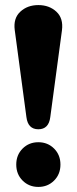

<svg xmlns="http://www.w3.org/2000/svg" viewBox="-20 -730 302 756"><path d="M131 -221Q90 -221 84 -269L38 -612Q32 -658 60 -684Q88 -710 131 -710Q174 -710 202 -684Q230 -658 224 -611L178 -269Q172 -221 131 -221ZM131 6Q94 6 69 -19Q44 -44 44 -82Q44 -120 69 -145Q94 -170 131 -170Q168 -170 193 -145Q218 -120 218 -82Q218 -44 193 -19Q168 6 131 6Z"/></svg>

Font: Nunito VF Beta Light
Style: Regular
Weight: 300
Designer: Vernon Adams
Foundry: newtypography
Version: Version 3.001